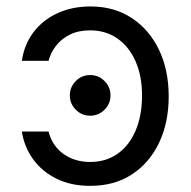

<svg xmlns="http://www.w3.org/2000/svg" viewBox="-20 -573 602 604"><path d="M263.7 11.7Q203.1 11.7 157.5 -11Q111.8 -33.7 84 -72.3Q56.2 -110.8 48.8 -159.2H132.8Q144 -114.7 179.2 -89.1Q214.4 -63.5 263.7 -63.5Q313.5 -63.5 350.1 -89.4Q386.7 -115.2 406.7 -162.4Q426.8 -209.5 426.8 -272.5Q426.8 -334.5 406.2 -380.6Q385.7 -426.8 349.1 -452.1Q312.5 -477.5 263.7 -477.5Q226.6 -477.5 199.7 -464.1Q172.9 -450.7 156 -428.7Q139.2 -406.7 132.8 -381.8H48.8Q56.2 -433.1 85.4 -471.7Q114.7 -510.3 160.9 -531.5Q207 -552.7 264.6 -552.7Q338.9 -552.7 394 -516.6Q449.2 -480.5 480 -416.7Q510.7 -353 510.7 -269.5Q510.7 -188 480.7 -124.5Q450.7 -61 395.5 -24.7Q340.3 11.7 263.7 11.7ZM263.7 -209Q237.3 -209 218.5 -227.8Q199.7 -246.6 199.7 -272.9Q199.7 -299.3 218.5 -318.1Q237.3 -336.9 263.7 -336.9Q290 -336.9 308.8 -318.1Q327.6 -299.3 327.6 -272.9Q327.6 -246.6 308.8 -227.8Q290 -209 263.7 -209Z"/></svg>

Font: GitLab Sans
Style: Regular
Weight: 400
Designer: Rasmus Andersson
Foundry: Modifications by GitLab B.V., manufactured by rsms
Version: Version 4.000;git-c8fb6b7